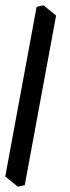

<svg xmlns="http://www.w3.org/2000/svg" viewBox="-22 -670 264 729"><path d="M72 33 46 39 -2 0 117 -644 143 -650 191 -611Z"/></svg>

Font: Jaini
Style: Regular
Weight: 400
Designer: Girish Dalvi, Maithili Shingre
Foundry: Ek Type
Version: Version 1.001;PS 1.000;hotconv 16.6.51;makeotf.lib2.5.65220